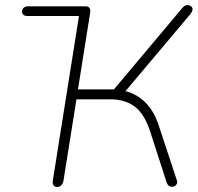

<svg xmlns="http://www.w3.org/2000/svg" viewBox="-20 -730 778 756"><path d="M205 6Q195 6 190.5 -0.5Q186 -7 188 -19L291 -667H88Q78 -667 72.5 -671.5Q67 -676 67 -683Q67 -694 73.5 -699.5Q80 -705 90 -705H318Q328 -705 332.5 -698.5Q337 -692 335 -680L287 -378H433L416 -363L699 -700Q705 -707 712 -709Q719 -711 725 -709Q731 -707 735 -702.5Q739 -698 738 -691Q737 -684 730 -675L464 -359L443 -376Q499 -372 541 -337Q583 -302 604 -239L676 -21Q679 -13 676.5 -7Q674 -1 668.5 2.5Q663 6 656.5 5.5Q650 5 644.5 1Q639 -3 636 -12L572 -210Q550 -280 511.5 -309.5Q473 -339 414 -339H281L230 -19Q225 6 205 6Z"/></svg>

Font: Nunito Variable Extra Light
Style: Italic
Weight: 200
Italic angle: -9°
Designer: Vernon Adams
Foundry: Vernon Adams
Version: Version 3.602